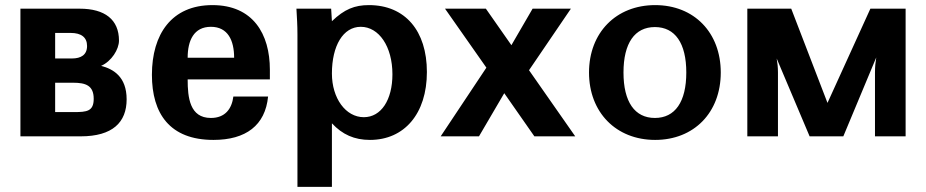

<svg xmlns="http://www.w3.org/2000/svg" viewBox="-20 -534 3627 752"><path d="M266 -210C316 -210 347 -199 347 -147C347 -98 320 -95 270 -95H196V-210ZM257 -405C298 -405 321 -388 321 -354C321 -319 297 -305 262 -305H196V-405ZM296 0C421 0 476 -55 476 -145C476 -234 423 -264 376 -276C417 -294 446 -341 446 -375C446 -457 391 -500 292 -500H60V0Z M575 -241C575 -89 645 14 816 14C943 14 1019 -43 1030 -156H894C888 -108 862 -72 806 -72C723 -72 715 -152 715 -223H1037V-261C1037 -401 971 -514 812 -514C652 -514 575 -400 575 -241ZM715 -308C715 -375 739 -429 806 -429C873 -429 897 -375 897 -308Z M1280 -246C1280 -355 1324 -429 1393 -429C1464 -429 1517 -352 1517 -243C1517 -143 1473 -75 1405 -75C1334 -75 1280 -149 1280 -246ZM1280 -51C1321 -7 1368 14 1429 14C1563 14 1652 -88 1652 -252C1652 -413 1567 -514 1425 -514C1369 -514 1329 -498 1280 -451C1279 -469 1278 -484 1277 -500H1141C1143 -462 1145 -438 1145 -399V198H1280Z M2216 -500H2066L1983 -357L1883 -500H1723L1885 -269L1706 0H1856L1955 -169L2073 0H2233L2052 -259Z M2287 -250C2287 -94 2393 14 2546 14C2698 14 2803 -93 2803 -250C2803 -406 2699 -514 2546 -514C2393 -514 2287 -406 2287 -250ZM2422 -250C2422 -365 2466 -428 2545 -428C2624 -428 2668 -365 2668 -250C2668 -135 2624 -72 2545 -72C2466 -72 2422 -135 2422 -250Z M3527 -500H3389L3221 -131L3079 -500H2907V0H3027V-250C3027 -272 3025 -287 3022 -305L3151 0H3283L3412 -309C3409 -290 3407 -274 3407 -250V0H3527Z"/></svg>

Font: Perun
Style: Bold
Weight: 700
Foundry: Copyright (c) Stefan Peev, Context Ltd, 2016
Version: Version 1.089